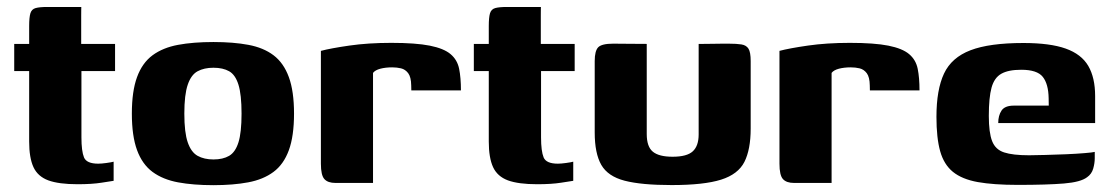

<svg xmlns="http://www.w3.org/2000/svg" viewBox="-20 -525 3189 551"><path d="M202.8 3.7Q148.8 3.7 118.6 -7.4Q88.4 -18.6 76 -45.4Q63.7 -72.2 63.7 -118.7V-321.1H20.8V-399H63.7V-450.3Q63.7 -475.1 67.2 -486.8Q70.8 -498.6 82.1 -501.8Q93.3 -505 116.6 -505H213.3Q213.3 -500.9 213.1 -494.9Q213 -488.9 213 -480.1V-399H310.2V-321.1H213.7V-130.9Q213.7 -91.2 221.1 -73.2Q228.6 -55.3 261.9 -55.3Q271.1 -55.3 285.6 -57.3Q300.1 -59.3 306.1 -61V-6.1Q299.1 -5.1 271.4 -0.7Q243.7 3.7 202.8 3.7Z M592.5 6.4Q534.5 6.4 491 -1.7Q447.5 -9.8 417.8 -31.6Q388.2 -53.5 373.3 -94.2Q358.4 -134.8 358.4 -199Q358.4 -263.2 373.3 -303.8Q388.2 -344.5 417.8 -366.4Q447.5 -388.2 491 -396.3Q534.5 -404.4 592.5 -404.4Q649.7 -404.4 692.9 -396.3Q736.1 -388.2 765 -366.4Q794 -344.5 808.9 -303.8Q823.8 -263.2 823.8 -199Q823.8 -134.5 808.9 -93.8Q794 -53.2 764.7 -31.5Q735.4 -9.8 692.2 -1.7Q649.1 6.4 592.5 6.4ZM592.5 -67.4Q619.8 -67.4 637.6 -77.8Q655.4 -88.2 664.3 -116.4Q673.2 -144.5 673.2 -199Q673.2 -253.5 664.3 -282Q655.4 -310.5 637.6 -320.5Q619.8 -330.6 592.5 -330.6Q565.8 -330.6 547.1 -320.5Q528.5 -310.5 518.8 -282Q509 -253.5 509 -199Q509 -144.5 518.8 -116.4Q528.5 -88.2 547.1 -77.8Q565.8 -67.4 592.5 -67.4Z M1050.5 0H942.7Q920.9 0 910.9 -11.1Q900.9 -22.1 900.9 -55.2V-379Q928.5 -386.4 982.5 -394.2Q1036.4 -402 1102.9 -402Q1173 -402 1213.5 -394Q1253.9 -385.9 1273.1 -369.6Q1292.4 -353.3 1297.6 -327.6Q1302.8 -301.9 1302.8 -265.6H1160.4L1160.1 -279.6Q1159.8 -303.9 1151.4 -315Q1143 -326 1130.8 -328.9Q1118.7 -331.7 1105.6 -331.7Q1086.4 -331.7 1071.5 -327.8Q1056.5 -323.8 1050.5 -315.8Z M1521.8 3.7Q1467.8 3.7 1437.6 -7.4Q1407.4 -18.6 1395 -45.4Q1382.7 -72.2 1382.7 -118.7V-321.1H1339.8V-399H1382.7V-450.3Q1382.7 -475.1 1386.2 -486.8Q1389.8 -498.6 1401.1 -501.8Q1412.3 -505 1435.6 -505H1532.3Q1532.3 -500.9 1532.1 -494.9Q1532 -488.9 1532 -480.1V-399H1629.2V-321.1H1532.7V-130.9Q1532.7 -91.2 1540.1 -73.2Q1547.6 -55.3 1580.9 -55.3Q1590.1 -55.3 1604.6 -57.3Q1619.1 -59.3 1625.1 -61V-6.1Q1618.1 -5.1 1590.4 -0.7Q1562.7 3.7 1521.8 3.7Z M1836 -399V-140.3Q1836 -104 1853.6 -89.6Q1871.2 -75.2 1910.2 -75.2Q1951.4 -75.2 1968.2 -90.8Q1985 -106.3 1985 -139.2V-399Q1986 -399 1998.2 -399Q2010.4 -399 2025.8 -399.3Q2041.3 -399.7 2054.5 -399.7Q2067.7 -399.7 2070.7 -399.7Q2093.9 -399.7 2107.8 -397.5Q2121.6 -395.3 2128 -385.3Q2134.3 -375.2 2134.3 -349.7V-156.1Q2134.3 -96.3 2116.4 -60.6Q2098.4 -24.9 2049.3 -9.4Q2000.2 6.1 1907.5 6.1Q1820.6 6.1 1772.6 -6.4Q1724.5 -18.9 1705.6 -51.8Q1686.7 -84.8 1686.7 -144.8V-349.7Q1686.7 -378.9 1696.7 -389.3Q1706.8 -399.7 1740 -399.7Q1764.3 -399.7 1788 -399.3Q1811.6 -399 1836 -399Z M2366.5 0H2258.7Q2236.9 0 2226.9 -11.1Q2216.9 -22.1 2216.9 -55.2V-379Q2244.5 -386.4 2298.5 -394.2Q2352.4 -402 2418.9 -402Q2489 -402 2529.5 -394Q2569.9 -385.9 2589.1 -369.6Q2608.4 -353.3 2613.6 -327.6Q2618.8 -301.9 2618.8 -265.6H2476.4L2476.1 -279.6Q2475.8 -303.9 2467.4 -315Q2459 -326 2446.8 -328.9Q2434.7 -331.7 2421.6 -331.7Q2402.4 -331.7 2387.5 -327.8Q2372.5 -323.8 2366.5 -315.8Z M2900.8 5.6Q2831.3 5.6 2786 -2.5Q2740.7 -10.7 2714.7 -31.8Q2688.8 -52.9 2678.1 -91Q2667.4 -129.1 2667.4 -189.7Q2667.4 -267.6 2689.1 -313.8Q2710.8 -360 2765.2 -380.8Q2819.6 -401.6 2917 -401.6Q2993.3 -401.6 3038.3 -385.6Q3083.3 -369.6 3103.1 -335.9Q3122.8 -302.1 3122.8 -249.3V-171.9H2844.7Q2844.7 -193.4 2854.2 -207.7Q2863.7 -221.9 2889.6 -221.9H2989.7L2989.4 -243.2Q2988.7 -284.2 2972.5 -304.5Q2956.3 -324.8 2910.8 -324.8Q2873.6 -324.8 2853.5 -313.3Q2833.3 -301.9 2825.5 -273.4Q2817.7 -245 2817.7 -192.4Q2817.7 -144.3 2827.2 -120Q2836.7 -95.7 2861.6 -87.6Q2886.6 -79.4 2933.2 -79.4Q2950.4 -79.4 2979.3 -80.3Q3008.2 -81.1 3038.8 -82.3Q3069.5 -83.6 3092.8 -85.6Q3116.2 -87.5 3121.7 -89.1V-70.7Q3121.7 -56.8 3117.3 -41.2Q3112.8 -25.5 3099.7 -16.4Q3081.5 -2.4 3033.3 1.6Q2985.1 5.6 2900.8 5.6Z"/></svg>

Font: Genos Thin
Style: Regular
Weight: 100
Designer: Robert E. Leuschke
Foundry: Robert E. Leuschke
Version: Version 1.010